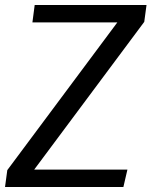

<svg xmlns="http://www.w3.org/2000/svg" viewBox="-37 -744 603 764"><path d="M101 -724H546L537 -657L99 -69H470L454 0H-17L-8 -67L430 -655H92Z"/></svg>

Font: Rosario
Style: Italic
Weight: 400
Italic angle: -8.05°
Designer: Hector Gatti
Foundry: Omnibus Type
Version: Version 1.201